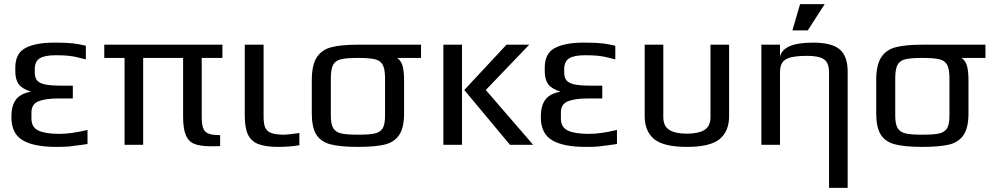

<svg xmlns="http://www.w3.org/2000/svg" viewBox="-20 -700 4813 928"><path d="M35 -134V-137Q35 -189 57 -218.5Q79 -248 130 -257Q88 -270 71 -292.5Q54 -315 54 -355V-374Q54 -442 103 -468Q152 -494 242 -494Q302 -494 331.5 -490.5Q361 -487 395 -479V-413Q385 -415 360.5 -421.5Q336 -428 311 -430.5Q286 -433 249 -433Q196 -433 172 -418Q148 -403 148 -366V-350Q148 -324 160 -310.5Q172 -297 199.5 -291.5Q227 -286 278 -286H332V-224H261Q200 -224 166 -210.5Q132 -197 132 -156V-127Q132 -85 165.5 -69Q199 -53 267 -53Q324 -53 403 -72V-4L376 0Q334 6 313.5 8Q293 10 252 10Q143 10 89 -22.5Q35 -55 35 -134Z M865 -137V-420H672V0H582V-420H484V-484H1055V-420H955V-131Q955 -81 972.5 -64Q990 -47 1037 -47H1044V6Q1036 7 1001 7Q948 7 919.5 -4.5Q891 -16 878 -47Q865 -78 865 -137Z M1163 -141V-484H1254V-136Q1254 -100 1262.5 -82Q1271 -64 1292.5 -56.5Q1314 -49 1355 -49Q1368 -49 1427 -57V2Q1376 10 1326 10Q1264 10 1229 -3.5Q1194 -17 1178.5 -49.5Q1163 -82 1163 -141Z M1487 -153V-311Q1487 -385 1510.5 -422Q1534 -459 1580.5 -471.5Q1627 -484 1710 -484H2015V-420H1900Q1920 -405 1926.5 -379Q1933 -353 1933 -311V-153Q1933 -82 1909 -47Q1885 -12 1838.5 -1Q1792 10 1710 10Q1624 10 1577 -2.5Q1530 -15 1508.5 -50Q1487 -85 1487 -153ZM1841 -140V-321Q1841 -366 1830 -386.5Q1819 -407 1792.5 -413.5Q1766 -420 1710 -420Q1654 -420 1627.5 -413.5Q1601 -407 1590 -386.5Q1579 -366 1579 -321V-140Q1579 -99 1591 -80Q1603 -61 1629.5 -55Q1656 -49 1710 -49Q1765 -49 1791.5 -55Q1818 -61 1829.5 -80Q1841 -99 1841 -140Z M2123 -484H2213V0H2123ZM2224 -265 2428 -484H2538L2328 -265L2557 0H2445Z M2594 -134V-137Q2594 -189 2616 -218.5Q2638 -248 2689 -257Q2647 -270 2630 -292.5Q2613 -315 2613 -355V-374Q2613 -442 2662 -468Q2711 -494 2801 -494Q2861 -494 2890.5 -490.5Q2920 -487 2954 -479V-413Q2944 -415 2919.5 -421.5Q2895 -428 2870 -430.5Q2845 -433 2808 -433Q2755 -433 2731 -418Q2707 -403 2707 -366V-350Q2707 -324 2719 -310.5Q2731 -297 2758.5 -291.5Q2786 -286 2837 -286H2891V-224H2820Q2759 -224 2725 -210.5Q2691 -197 2691 -156V-127Q2691 -85 2724.5 -69Q2758 -53 2826 -53Q2883 -53 2962 -72V-4L2935 0Q2893 6 2872.5 8Q2852 10 2811 10Q2702 10 2648 -22.5Q2594 -55 2594 -134Z M3096 -139V-484H3186V-134Q3186 -90 3215 -72Q3244 -54 3300 -54Q3356 -54 3385 -72Q3414 -90 3414 -134V-484H3504V-139Q3504 -65 3458 -27.5Q3412 10 3300 10Q3188 10 3142 -27.5Q3096 -65 3096 -139Z M3660 0ZM3660 -484H3750V-425Q3764 -494 3909 -494Q4002 -494 4039.5 -460.5Q4077 -427 4077 -355V208H3987V-350Q3987 -396 3963 -413Q3939 -430 3883 -430Q3830 -430 3801.5 -422.5Q3773 -415 3761.5 -398Q3750 -381 3750 -350V0H3660ZM3847 -680H3966L3884 -553H3810Z M4215 -153V-311Q4215 -385 4238.5 -422Q4262 -459 4308.5 -471.5Q4355 -484 4438 -484H4743V-420H4628Q4648 -405 4654.5 -379Q4661 -353 4661 -311V-153Q4661 -82 4637 -47Q4613 -12 4566.5 -1Q4520 10 4438 10Q4352 10 4305 -2.5Q4258 -15 4236.5 -50Q4215 -85 4215 -153ZM4569 -140V-321Q4569 -366 4558 -386.5Q4547 -407 4520.5 -413.5Q4494 -420 4438 -420Q4382 -420 4355.5 -413.5Q4329 -407 4318 -386.5Q4307 -366 4307 -321V-140Q4307 -99 4319 -80Q4331 -61 4357.5 -55Q4384 -49 4438 -49Q4493 -49 4519.5 -55Q4546 -61 4557.5 -80Q4569 -99 4569 -140Z"/></svg>

Font: Play
Style: Regular
Weight: 400
Designer: Jonas Hecksher (Cyrillic expansion: Cyreal)
Foundry: Jonas Hecksher, Playtype, e-types AS
Version: Version 2.101; ttfautohint (v1.5.65-e2d9)